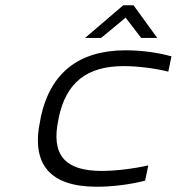

<svg xmlns="http://www.w3.org/2000/svg" viewBox="-20 -700 671 729"><path d="M135 -256 133 -244C97 -78 168 9 347 9C406 9 472 1 531 -14L543 -72C486 -59 416 -51 366 -51C225 -51 173 -113 202 -247L203 -253C231 -387 310 -449 450 -449C500 -449 568 -441 619 -428L631 -486C578 -501 515 -509 457 -509C278 -509 171 -422 135 -256ZM303 -556H364L457 -633L516 -556H577L487 -680H448Z"/></svg>

Font: LT Wave Mono Light
Style: Italic
Weight: 300
Designer: Daniel Lyons
Version: Version 2.5 (Glyphs App)